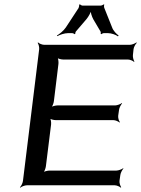

<svg xmlns="http://www.w3.org/2000/svg" viewBox="-20 -856 652 887"><path d="M532 -20 536 -48C537 -57 545 -72 550 -77L549 -79C543 -74 527 -68 518 -68H209C200 -68 183 -64 177 -59L179 -57C185 -62 191 -79 192 -88L216 -281C217 -290 215 -307 210 -312L208 -310C212 -305 229 -301 238 -301H504C513 -301 527 -295 532 -290L534 -292C529 -297 525 -312 526 -321L530 -349C531 -358 539 -373 544 -378L543 -380C537 -375 521 -369 512 -369H246C237 -369 220 -365 214 -360L216 -358C222 -363 228 -380 229 -389L250 -561C251 -570 249 -587 245 -592L242 -590C247 -585 263 -581 272 -581H571C580 -581 595 -575 599 -570L601 -572C597 -577 593 -592 594 -601L597 -629C598 -638 606 -653 612 -658L610 -660C604 -655 589 -649 580 -649H184C175 -649 160 -655 156 -660L154 -658C158 -653 162 -638 161 -629L86 -20C85 -11 78 4 72 9L74 11C79 6 95 0 104 0H510C519 0 533 6 538 11L540 9C536 4 531 -11 532 -20ZM295 -703H314C317 -703 323 -700 324 -698L328 -700C327 -702 329 -709 331 -711L379 -767C390 -780 401 -801 403 -813H399C397 -801 404 -780 411 -767L444 -711C446 -709 446 -702 445 -700L449 -698C450 -700 456 -703 459 -703H478C495 -703 516 -695 525 -688L528 -692C519 -698 503 -714 498 -729L462 -819C460 -823 460 -832 462 -834L460 -836C457 -834 449 -830 445 -830H362C358 -830 350 -834 350 -836L345 -834C347 -832 345 -823 343 -819L284 -729C274 -714 254 -698 243 -692L245 -689C255 -695 278 -703 295 -703Z"/></svg>

Font: Gamestation Storm Oblique 
Style: Italic
Weight: 400
Designer: Jonas Hecksher
Foundry: Jonas Hecksher, Playtypeª, e-types AS
Version: Version 1.003